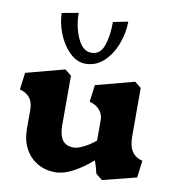

<svg xmlns="http://www.w3.org/2000/svg" viewBox="-87 -856 848 942"><g transform="rotate(10 337.5 -385.0)"><path d="M77.5 -176.5V-268.5Q77.5 -292 71 -310Q64.5 -328 49.2 -340.8Q34 -353.5 10 -360L21 -444.5L213 -495.5L245 -470V-223.5Q245 -175 262.5 -150Q280 -125 319 -125Q333.5 -125 352.5 -132.8Q371.5 -140.5 391 -152.8Q410.5 -165 426.5 -178.5V-279Q426.5 -297.5 419.5 -313.2Q412.5 -329 397.2 -341.2Q382 -353.5 357.5 -360L368.5 -444.5L560.5 -495.5L592.5 -470V-234.5Q592.5 -203 598.5 -180.2Q604.5 -157.5 620 -142Q635.5 -126.5 662.5 -119.5L651.5 -34.5L483.5 8L451.5 -17.5Q447 -36.5 441.5 -54.8Q436 -73 432 -81.5L426.5 -76Q382.5 -38 336.8 -14Q291 10 250.5 10Q200.5 10 161 -13.2Q121.5 -36.5 99.5 -78.5Q77.5 -120.5 77.5 -176.5ZM147 -765 229 -780Q229 -712 254.5 -655Q280 -598 324 -598Q368 -598 385 -647Q402 -696 402 -765L476 -780Q476 -726 455.5 -670Q435 -614 396 -577Q357 -540 304 -540Q261 -540 224.5 -576Q188 -612 167.5 -665Q147 -718 147 -765Z"/></g></svg>

Font: TMT Limkin
Style: Regular
Weight: 400
Designer: Gabriel Drozdov
Version: Version 1.000;Glyphs 3.1.2 (3151)